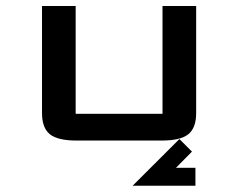

<svg xmlns="http://www.w3.org/2000/svg" viewBox="-20 -459 777 627"><path d="M554.7 88.9H618.2V147.5H413.1L565.9 -4.9L606.9 36.1ZM620.6 -439.5V-89.8Q620.6 -41.5 595.2 -20.8Q569.8 0 507.3 0H230.5Q168 0 142.6 -20.8Q117.2 -41.5 117.2 -89.8V-439.5H227.1V-87.4H510.7V-439.5Z"/></svg>

Font: Squarish Sans CT
Style: RegularSC
Weight: 400
Version: Version 0.9